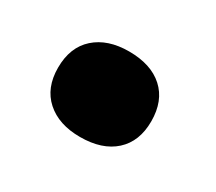

<svg xmlns="http://www.w3.org/2000/svg" viewBox="-58 -308 484 430"><g transform="rotate(30 184.0 -92.5)"><path d="M296 -92Q296 -40 264 -11Q232 18 175 18Q120 18 87.5 -11Q55 -40 55 -92Q55 -145 87.5 -174Q120 -203 175 -203Q232 -203 264 -174Q296 -145 296 -92Z"/></g></svg>

Font: Roboto Serif ExtraBold
Style: Italic
Weight: 800
Italic angle: -10°
Version: Version 1.007